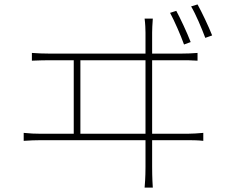

<svg xmlns="http://www.w3.org/2000/svg" viewBox="-20 -827 1040 867"><path d="M776 -778 748 -769C767 -734 796 -668 811 -626L841 -637C825 -679 794 -745 776 -778ZM872 -807 843 -798C864 -763 890 -701 907 -656L938 -667C921 -710 891 -773 872 -807ZM124 -588V-553C152 -554 177 -555 202 -555H313V-223H165C140 -223 115 -224 87 -227V-191C116 -193 140 -194 165 -194H637V-73C637 -63 637 -24 633 20H670C667 -23 667 -64 667 -75V-194H826C842 -194 873 -194 898 -191V-227C873 -225 851 -223 826 -223H667V-555H799C816 -555 847 -555 872 -553V-588C847 -586 825 -585 799 -585H667V-680C667 -691 668 -719 670 -743H633C636 -721 637 -694 637 -680V-585H202C177 -585 151 -586 124 -588ZM637 -223H343V-555H637Z"/></svg>

Font: Noto Sans CJK SC Thin
Style: Regular
Weight: 100
Designer: Ryoko NISHIZUKA 西塚涼子 (kana, bopomofo & ideographs); Paul D. Hunt (Latin, Greek & Cyrillic); Sandoll Communications 산돌커뮤니
Foundry: Adobe
Version: Version 2.004;hotconv 1.0.118;makeotfexe 2.5.65603